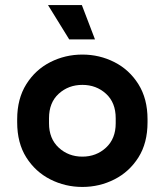

<svg xmlns="http://www.w3.org/2000/svg" viewBox="-20 -726 652 760"><path d="M306 14Q238 14 179 -16Q120 -46 84 -103Q48 -160 48 -242V-254Q48 -335 84 -392.5Q120 -450 179 -480Q238 -510 306 -510Q374 -510 433 -480Q492 -450 528 -392.5Q564 -335 564 -254V-242Q564 -160 528 -103Q492 -46 433 -16Q374 14 306 14ZM306 -106Q361 -106 399.5 -141.5Q438 -177 438 -238V-258Q438 -320 399.5 -355Q361 -390 306 -390Q251 -390 212.5 -355Q174 -320 174 -258V-238Q174 -177 212.5 -141.5Q251 -106 306 -106ZM254 -570 170 -706H304L356 -570Z"/></svg>

Font: Space Mono
Style: Bold
Weight: 700
Monospace: yes
Designer: Colophon Foundry + Benjamin Critton
Foundry: Colophon Foundry & Benjamin Critton
Version: Version 1.003; ttfautohint (v1.8.4.7-5d5b)